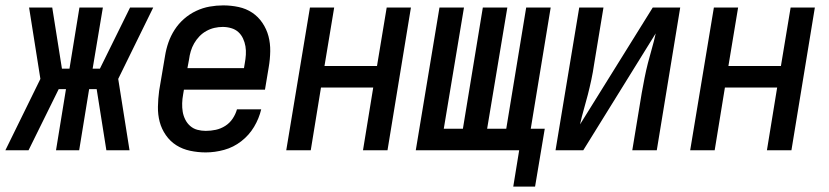

<svg xmlns="http://www.w3.org/2000/svg" viewBox="-57 -558 3077 713"><path d="M-37 0 93 -265 51 -530H137L173 -303H201L238 -530H325L287 -303H314L426 -530H512L382 -265L424 0H338L302 -227H274L237 0H151L188 -227H161L49 0Z M707 8Q678 8 649.5 2Q621 -4 598 -18.5Q575 -33 559 -56Q543 -79 536 -105.5Q529 -132 529.5 -161.5Q530 -191 534 -221L556 -351Q560 -376 568.5 -400.5Q577 -425 591.5 -447.5Q606 -470 626.5 -488Q647 -506 671.5 -517.5Q696 -529 721.5 -533.5Q747 -538 772 -538Q801 -538 829 -532Q857 -526 879.5 -511Q902 -496 917.5 -473Q933 -450 940 -423.5Q947 -397 946.5 -367.5Q946 -338 941 -309L927 -225H626L623 -207Q620 -191 619.5 -174.5Q619 -158 621.5 -143Q624 -128 631 -114Q638 -100 649.5 -90Q661 -80 676 -76Q691 -72 707 -72Q726 -72 744.5 -76Q763 -80 779.5 -90.5Q796 -101 807 -117.5Q818 -134 823 -152H913Q905 -118 886.5 -87Q868 -56 839 -33.5Q810 -11 775.5 -1.5Q741 8 707 8ZM639 -305H849L852 -323Q855 -339 856 -355Q857 -371 854.5 -386Q852 -401 845.5 -415Q839 -429 828 -439Q817 -449 801.5 -453.5Q786 -458 770 -458Q770 -458 770 -458Q770 -458 770 -458Q755 -458 739.5 -454.5Q724 -451 709.5 -443Q695 -435 683.5 -423Q672 -411 664 -397Q656 -383 651.5 -368Q647 -353 645 -337Z M1006 0 1094 -530H1184L1148 -313H1343L1379 -530H1469L1382 0H1291L1329 -233H1135L1097 0Z M1849 135 1871 0H1487L1575 -530H1666L1591 -80H1662L1736 -530H1827L1752 -80H1823L1897 -530H1988L1914 -80H1966L1930 135Z M2006 0 2094 -530H2184L2149 -318Q2145 -290 2139 -262Q2133 -234 2126 -206.5Q2119 -179 2111 -151.5Q2103 -124 2097 -96L2367 -530H2469L2382 0H2291L2326 -212Q2331 -240 2336.5 -268Q2342 -296 2349 -323.5Q2356 -351 2364 -378.5Q2372 -406 2378 -434L2109 0Z M2506 0 2594 -530H2684L2648 -313H2843L2879 -530H2969L2882 0H2791L2829 -233H2635L2597 0Z"/></svg>

Font: Iosevka Curly Medium Oblique
Style: Regular
Weight: 500
Italic angle: -9°
Monospace: yes
Designer: Belleve Invis
Foundry: Belleve Invis
Version: Version 11.1.0; ttfautohint (v1.8.3)